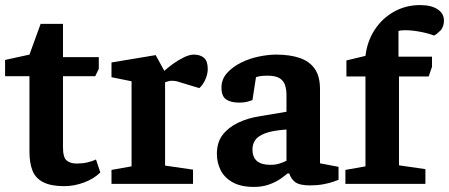

<svg xmlns="http://www.w3.org/2000/svg" viewBox="-24 -724 1768 756"><path d="M229 9Q177 9 146.5 -6.5Q116 -22 104 -52Q92 -82 92 -126V-424H-4V-488L92 -509L136 -630H224V-499H365V-453L351 -424H224V-144Q224 -104 238.5 -92Q253 -80 278 -80Q300 -80 320 -84.5Q340 -89 354 -96L371 -45Q346 -20 307 -5.5Q268 9 229 9Z M415 0V-55L494 -69V-404L415 -420V-478L589 -507L623 -445Q636 -457 656.5 -472Q677 -487 699.5 -498Q722 -509 739 -509Q764 -509 779 -496.5Q794 -484 794 -452Q794 -433 785 -412Q776 -391 761 -377L688 -399Q677 -403 668.5 -404.5Q660 -406 653 -406Q645 -406 638.5 -404Q632 -402 626 -400V-72L736 -56V0Z M976 12Q924 12 891.5 -6.5Q859 -25 844.5 -54.5Q830 -84 830 -118Q830 -164 853 -193.5Q876 -223 914 -241Q952 -259 997 -266L1104 -284V-350Q1104 -371 1098.5 -388.5Q1093 -406 1077 -416Q1061 -426 1030 -426Q1010 -426 999.5 -424Q989 -422 984 -420L970 -330Q968 -329 953.5 -324.5Q939 -320 917 -320Q885 -320 866.5 -332.5Q848 -345 848 -379Q848 -412 870 -436.5Q892 -461 925.5 -477.5Q959 -494 996 -501.5Q1033 -509 1063 -509Q1117 -509 1155.5 -496Q1194 -483 1215 -453.5Q1236 -424 1236 -373V-81L1309 -67V-16Q1306 -15 1290 -9Q1274 -3 1249.5 1.5Q1225 6 1198 6Q1156 6 1139 -6.5Q1122 -19 1115 -41H1108Q1099 -33 1080.5 -20Q1062 -7 1035.5 2.5Q1009 12 976 12ZM1040 -75Q1062 -75 1078 -80.5Q1094 -86 1104 -91V-214Q1047 -210 1018.5 -198.5Q990 -187 980 -171Q970 -155 970 -136Q970 -75 1040 -75Z M1336 0V-55L1415 -69V-423H1340V-486L1415 -504Q1422 -562 1451.5 -607Q1481 -652 1527.5 -678Q1574 -704 1630 -704Q1674 -704 1699 -687.5Q1724 -671 1724 -643Q1724 -617 1709 -602.5Q1694 -588 1685 -584Q1662 -593 1630 -599Q1598 -605 1572 -605Q1565 -605 1558 -604.5Q1551 -604 1545 -602V-501H1677V-461L1664 -423H1547V-73L1651 -58V0Z"/></svg>

Font: Faustina Light
Style: Bold
Weight: 700
Version: Version 1.200